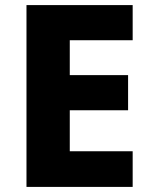

<svg xmlns="http://www.w3.org/2000/svg" viewBox="-20 -734 595 754"><path d="M501 0V-140H254V-301H483V-439H254V-576H501V-714H84V0Z"/></svg>

Font: Noto Sans Telugu ExtraBold
Style: Regular
Weight: 800
Designer: Jelle Bosma - Monotype Design Team
Foundry: Monotype Imaging Inc.
Version: Version 2.005